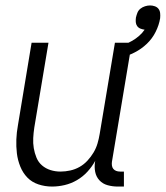

<svg xmlns="http://www.w3.org/2000/svg" viewBox="-20 -677 608 705"><path d="M171 8Q145 8 121 0Q97 -8 80.5 -25Q64 -42 54.5 -65.5Q45 -89 42 -114Q39 -139 40 -165Q41 -191 46 -218L96 -520H158L106 -209Q103 -189 102 -170Q101 -151 104 -133Q107 -115 114 -98Q121 -81 134.5 -69.5Q148 -58 165.5 -52.5Q183 -47 202 -47Q220 -47 238 -51Q256 -55 272 -64Q288 -73 301 -87Q314 -101 323.5 -117Q333 -133 338 -150Q343 -167 346 -185L402 -520H464L391 -83Q390 -76 391 -69Q392 -62 396 -57Q400 -52 406.5 -49.5Q413 -47 421 -47H435V8H412Q393 8 375 3Q357 -2 345 -15Q333 -28 329.5 -46Q326 -64 329 -83L330 -87Q318 -65 301 -46.5Q284 -28 262.5 -15.5Q241 -3 217.5 2.5Q194 8 171 8ZM424 -465 412 -507Q425 -510 439 -515Q453 -520 466 -527.5Q479 -535 491 -545.5Q503 -556 511 -568Q503 -569 495.5 -572Q488 -575 483.5 -581.5Q479 -588 478.5 -596Q478 -604 479 -612Q481 -621 484.5 -630Q488 -639 495.5 -645Q503 -651 512.5 -654Q522 -657 531 -657Q540 -657 548.5 -654Q557 -651 562 -644.5Q567 -638 568 -629Q569 -620 568 -610Q564 -585 551.5 -560Q539 -535 519 -516Q499 -497 474.5 -484.5Q450 -472 424 -465Z"/></svg>

Font: Iosevka Curly Light
Style: Italic
Weight: 300
Italic angle: -9°
Monospace: yes
Designer: Belleve Invis
Foundry: Belleve Invis
Version: Version 22.1.2; ttfautohint (v1.8.4)